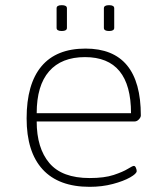

<svg xmlns="http://www.w3.org/2000/svg" viewBox="-20 -717 640 743"><path d="M327 6Q207 6 145 -61.5Q83 -129 83 -259Q83 -392 140.5 -460.5Q198 -529 311 -529Q525 -529 525 -270Q525 -263 517.5 -255Q510 -247 501 -247H122Q122 -144 171 -86Q220 -28 327 -28Q384 -28 420 -40Q456 -52 474.5 -63.5Q493 -75 498 -75Q503 -75 506 -67.5Q509 -60 509 -55Q509 -45 483.5 -30.5Q458 -16 416.5 -5Q375 6 327 6ZM122 -279H487Q487 -496 309 -496Q218 -496 170 -441Q122 -386 122 -279ZM402 -597Q382 -597 382 -609V-685Q382 -697 402 -697Q422 -697 422 -685V-609Q422 -597 402 -597ZM219 -597Q199 -597 199 -609V-685Q199 -697 219 -697Q239 -697 239 -685V-609Q239 -597 219 -597Z"/></svg>

Font: Asap Semi Expanded Thin
Style: Regular
Weight: 100
Width: 6
Designer: Pablo Cosgaya
Foundry: Omnibus-Type
Version: Version 3.001; ttfautohint (v1.8.4.7-5d5b)